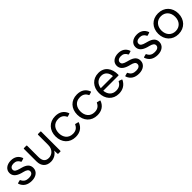

<svg xmlns="http://www.w3.org/2000/svg" viewBox="434 -2056 3628 3628"><g transform="rotate(-45 2248.0 -241.5)"><path d="M261 36C373 36 452 -25 452 -117C452 -197 407 -248 289 -279L259 -287C179 -308 149 -330 149 -371C149 -417 189 -443 247 -443C304 -443 345 -417 368 -366C371 -360 375 -357 383 -360L438 -377C444 -379 447 -384 444 -390C412 -478 340 -519 248 -519C136 -519 62 -457 62 -371C62 -294 111 -239 228 -206L260 -198C333 -180 365 -156 365 -115C365 -65 319 -42 258 -42C188 -42 142 -66 114 -128C112 -135 108 -137 100 -135L45 -120C39 -118 36 -112 38 -106C72 -11 149 36 261 36Z M770 36C842 36 921 0 960 -72L963 13C963 22 968 25 975 25H1030C1036 25 1040 21 1040 13V-498C1040 -505 1036 -509 1030 -509H967C960 -509 956 -505 956 -498V-227C956 -100 867 -43 792 -43C704 -43 664 -95 664 -198V-498C664 -505 660 -509 652 -509H590C584 -509 579 -505 579 -498V-162C579 -39 650 36 770 36Z M1433 36C1543 36 1626 -13 1665 -116C1668 -122 1666 -127 1659 -129L1602 -144C1595 -146 1591 -144 1588 -138C1561 -76 1511 -43 1437 -43C1313 -43 1254 -136 1254 -242C1254 -348 1312 -441 1437 -441C1509 -441 1557 -410 1585 -351C1588 -345 1592 -342 1599 -344L1651 -360C1659 -362 1661 -367 1659 -373C1622 -471 1544 -519 1433 -519C1271 -519 1167 -405 1167 -242C1167 -80 1270 36 1433 36Z M2013 36C2123 36 2206 -13 2245 -116C2248 -122 2246 -127 2239 -129L2182 -144C2175 -146 2171 -144 2168 -138C2141 -76 2091 -43 2017 -43C1893 -43 1834 -136 1834 -242C1834 -348 1892 -441 2017 -441C2089 -441 2137 -410 2165 -351C2168 -345 2172 -342 2179 -344L2231 -360C2239 -362 2241 -367 2239 -373C2202 -471 2124 -519 2013 -519C1851 -519 1747 -405 1747 -242C1747 -80 1850 36 2013 36Z M2588 36C2691 36 2772 -10 2818 -104C2821 -110 2818 -116 2811 -118L2759 -137C2752 -139 2747 -138 2744 -131C2714 -73 2666 -42 2588 -42C2490 -42 2426 -108 2415 -215H2819C2826 -215 2831 -219 2831 -227C2833 -400 2746 -519 2588 -519C2429 -519 2327 -403 2327 -242C2327 -82 2428 36 2588 36ZM2588 -443C2677 -443 2733 -379 2741 -282H2416C2430 -382 2497 -443 2588 -443Z M3127 36C3239 36 3318 -25 3318 -117C3318 -197 3273 -248 3155 -279L3125 -287C3045 -308 3015 -330 3015 -371C3015 -417 3055 -443 3113 -443C3170 -443 3211 -417 3234 -366C3237 -360 3241 -357 3249 -360L3304 -377C3310 -379 3313 -384 3310 -390C3278 -478 3206 -519 3114 -519C3002 -519 2928 -457 2928 -371C2928 -294 2977 -239 3094 -206L3126 -198C3199 -180 3231 -156 3231 -115C3231 -65 3185 -42 3124 -42C3054 -42 3008 -66 2980 -128C2978 -135 2974 -137 2966 -135L2911 -120C2905 -118 2902 -112 2904 -106C2938 -11 3015 36 3127 36Z M3627 36C3739 36 3818 -25 3818 -117C3818 -197 3773 -248 3655 -279L3625 -287C3545 -308 3515 -330 3515 -371C3515 -417 3555 -443 3613 -443C3670 -443 3711 -417 3734 -366C3737 -360 3741 -357 3749 -360L3804 -377C3810 -379 3813 -384 3810 -390C3778 -478 3706 -519 3614 -519C3502 -519 3428 -457 3428 -371C3428 -294 3477 -239 3594 -206L3626 -198C3699 -180 3731 -156 3731 -115C3731 -65 3685 -42 3624 -42C3554 -42 3508 -66 3480 -128C3478 -135 3474 -137 3466 -135L3411 -120C3405 -118 3402 -112 3404 -106C3438 -11 3515 36 3627 36Z M4181 36C4345 36 4453 -82 4453 -242C4453 -403 4345 -519 4181 -519C4017 -519 3910 -403 3910 -242C3910 -82 4017 36 4181 36ZM4181 -43C4072 -43 3997 -123 3997 -242C3997 -361 4072 -441 4181 -441C4290 -441 4365 -361 4365 -242C4365 -123 4290 -43 4181 -43Z"/></g></svg>

Font: LINE Seed JP App_OTF Regular
Style: Regular
Weight: 400
Designer: LY Corporation & Fontrix & Fontworks
Version: Version 1.002